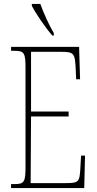

<svg xmlns="http://www.w3.org/2000/svg" viewBox="-20 -951 489 971"><path d="M245 -771H252V-784C229 -822 200 -886 184 -931H141V-921C159 -886 212 -807 245 -771ZM36 0H406L410 -164H390L386 -94C382 -33 379 -25 314 -25H135L137 -362H327V-387H137V-689H287C355 -689 359 -682 363 -600L365 -550H385L380 -714H36V-694H53C103 -694 109 -683 109 -606V-108C109 -31 103 -20 53 -20H36Z"/></svg>

Font: Noto Serif Lao ExtraCondensed Thin
Style: Regular
Weight: 100
Width: 2
Designer: Monotype Design Team
Foundry: Monotype Imaging Inc.
Version: Version 2.003